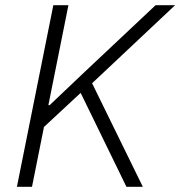

<svg xmlns="http://www.w3.org/2000/svg" viewBox="-20 -718 693 738"><path d="M466 0 290 -361 149 -230 103 0H45L185 -698H243L166 -314H171L308 -444L578 -698H653L334 -398L529 0Z"/></svg>

Font: IBM Plex Sans Light
Style: Italic
Weight: 300
Italic angle: -11.31°
Designer: Mike Abbink, Paul van der Laan, Pieter van Rosmalen
Foundry: Bold Monday
Version: Version 3.0